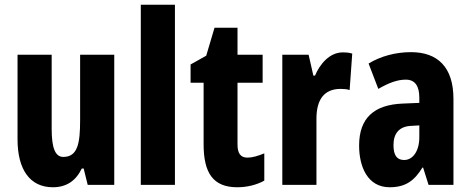

<svg xmlns="http://www.w3.org/2000/svg" viewBox="-20 -780 1987 810"><path d="M462 -549H318V-273C318 -176 308 -118 247 -118C212 -118 198 -158 198 -236V-549H54V-192C54 -65 106 10 203 10C260 10 300 -17 325 -69H333L350 0H462Z M718 0V-760H574V0Z M1024 -115C995 -115 982 -133 982 -170V-431H1088V-549H982V-663H885L850 -545L784 -508V-431H839V-171C839 -49 880 10 981 10C1022 10 1063 0 1095 -18V-133C1068 -122 1045 -115 1024 -115Z M1426 -559C1370 -559 1329 -509 1309 -461H1302L1282 -549H1171V0H1315V-279C1315 -358 1346 -405 1417 -405C1429 -405 1445 -404 1455 -400L1466 -554C1448 -559 1437 -559 1426 -559Z M1714 -560C1649 -560 1586 -543 1535 -512L1576 -405C1623 -432 1658 -444 1692 -444C1731 -444 1749 -417 1749 -368V-346L1678 -343C1559 -338 1495 -283 1495 -166C1495 -76 1531 10 1624 10C1690 10 1728 -17 1762 -73H1765L1788 0H1893V-363C1893 -496 1827 -560 1714 -560ZM1715 -249 1749 -251V-201C1749 -143 1722 -105 1685 -105C1655 -105 1640 -124 1640 -168C1640 -218 1665 -247 1715 -249Z"/></svg>

Font: Noto Sans Kannada ExtraCondensed ExtraBold
Style: Regular
Weight: 800
Width: 2
Designer: Jelle Bosma - Monotype Design Team
Foundry: Monotype Imaging Inc.
Version: Version 2.005